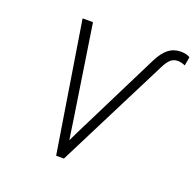

<svg xmlns="http://www.w3.org/2000/svg" viewBox="-125 -843 990 973"><g transform="rotate(20 370.0 -356.0)"><path d="M275.5 0 163.5 -700H219.5L296.5 -197.5Q299 -181 301.5 -163.5Q304 -146 306.5 -129Q309 -112 311.5 -96.5Q323 -120 335.2 -145.8Q347.5 -171.5 360 -195.5L572.5 -622Q596 -668.5 624 -690.2Q652 -712 690 -712Q720.5 -712 739.5 -700L731.5 -653Q711 -662.5 691 -662.5Q669.5 -662.5 654 -649.2Q638.5 -636 622.5 -604.5L317.5 0Z"/></g></svg>

Font: Overpass ExtraLight
Style: Italic
Weight: 250
Italic angle: -10°
Designer: Delve Withrington, Dave Bailey, Thomas Jockin
Foundry: Delve Fonts LLC
Version: Version 4.000